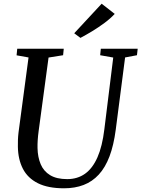

<svg xmlns="http://www.w3.org/2000/svg" viewBox="-20 -1006 763 1036"><path d="M655 -696 604.5 -306Q593.5 -222 570.8 -162Q548 -102 513 -64Q478 -26 431.2 -8Q384.5 10 325.5 10Q239 10 184.2 -17.5Q129.5 -45 103.5 -95.5Q77.5 -146 76.5 -214Q76 -232 76.8 -251.5Q77.5 -271 80 -291.5L134 -696L69.5 -707.5L73 -743H324L320.5 -708L242 -695.5L188.5 -299Q185 -273 183.5 -250Q182 -227 182.5 -207Q183.5 -158 199.5 -120Q215.5 -82 250.5 -60.8Q285.5 -39.5 342.5 -39.5Q398 -39.5 438.8 -68.5Q479.5 -97.5 505.8 -157Q532 -216.5 543 -308L591 -695.5L520.5 -708L524 -743H723L719 -708ZM414 -801.5 380.5 -826.5 528.5 -986 599 -931Q576.5 -906.5 543.8 -882.2Q511 -858 476.8 -837.2Q442.5 -816.5 414 -801.5Z"/></svg>

Font: Merriweather 60pt
Style: Italic
Weight: 400
Italic angle: -7.8°
Version: Version 2.101